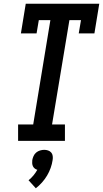

<svg xmlns="http://www.w3.org/2000/svg" viewBox="-20 -755 552 1029"><path d="M77 0V-88H158L250 -647H188L176 -576H92L118 -735H512L486 -576H402L414 -647H352L259 -88H328V0ZM172 254 133 211Q148 199 159.5 185Q171 171 180 155Q172 153 165.5 147.5Q159 142 156 135Q153 128 152.5 119.5Q152 111 153 103Q155 92 160 81Q165 70 174 62.5Q183 55 194.5 51.5Q206 48 217 48Q228 48 238 51.5Q248 55 254.5 62.5Q261 70 262.5 81Q264 92 262 103Q259 124 251.5 145Q244 166 232.5 185.5Q221 205 205.5 222.5Q190 240 172 254Z"/></svg>

Font: Iosevka Slab Semibold
Style: Italic
Weight: 600
Italic angle: -9°
Monospace: yes
Designer: Belleve Invis
Foundry: Belleve Invis
Version: Version 11.1.1; ttfautohint (v1.8.3)